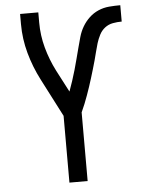

<svg xmlns="http://www.w3.org/2000/svg" viewBox="-53 -777 605 819"><g transform="rotate(-5 250.0 -367.5)"><path d="M211 0V-286L127 -449Q98 -505 81 -566.5Q64 -628 64 -691V-735H142V-691Q142 -636 156.5 -583Q171 -530 196 -481L245 -387Q253 -409 260.5 -431.5Q268 -454 274.5 -477Q281 -500 287 -523Q293 -546 299 -569Q305 -592 311.5 -615Q318 -638 330 -658.5Q342 -679 359.5 -695.5Q377 -712 399 -721.5Q421 -731 445 -733Q469 -735 493 -735V-665Q474 -665 455 -661.5Q436 -658 421 -646.5Q406 -635 397 -617.5Q388 -600 382.5 -582Q377 -564 372.5 -545.5Q368 -527 363 -509Q358 -491 352.5 -472.5Q347 -454 341.5 -436Q336 -418 330 -400Q324 -382 317.5 -364Q311 -346 304 -328.5Q297 -311 289 -294V0Z"/></g></svg>

Font: Zed Sans
Style: Regular
Weight: 400
Designer: Belleve Invis
Foundry: Belleve Invis
Version: Version 1.0.0; ttfautohint (v1.8.4)